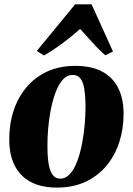

<svg xmlns="http://www.w3.org/2000/svg" viewBox="-20 -836 602 870"><path d="M321 -537.5Q395.5 -537.5 443.8 -511.2Q492 -485 516 -436.5Q540 -388 540 -320Q540 -251.5 520.2 -191Q500.5 -130.5 462 -84.5Q423.5 -38.5 367.2 -12.2Q311 14 238.5 14Q165.5 14 117.5 -12.5Q69.5 -39 45.8 -87.5Q22 -136 22 -202Q21.5 -272.5 41.2 -333.2Q61 -394 99.5 -440Q138 -486 193.8 -511.8Q249.5 -537.5 321 -537.5ZM309.5 -496.5Q284 -496.5 265 -475.5Q246 -454.5 232.5 -419Q219 -383.5 210.5 -340.8Q202 -298 198.2 -254Q194.5 -210 195 -172Q195 -127 200.2 -94.5Q205.5 -62 218.2 -44.2Q231 -26.5 253 -26.5Q278 -26.5 297.2 -48Q316.5 -69.5 329.8 -105Q343 -140.5 351.5 -183.8Q360 -227 363.8 -271.2Q367.5 -315.5 367.5 -353.5Q367 -402 361.8 -433.5Q356.5 -465 344 -480.8Q331.5 -496.5 309.5 -496.5ZM179.5 -584.5 146.5 -605 320.5 -816.5H395L492 -602.5L457.5 -585.5Q427.5 -611 398.5 -643.8Q369.5 -676.5 343 -705Q309 -674 266 -642Q223 -610 179.5 -584.5Z"/></svg>

Font: Merriweather 96pt Black
Style: Italic
Weight: 900
Italic angle: -7.8°
Version: Version 2.101